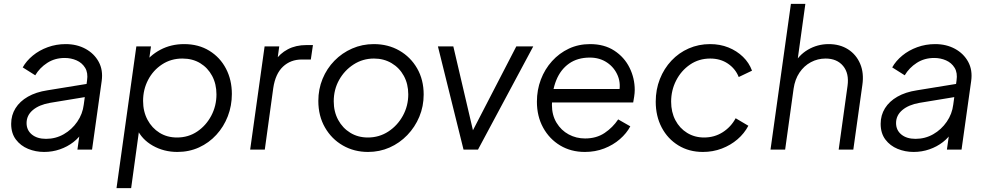

<svg xmlns="http://www.w3.org/2000/svg" viewBox="-20 -777 5128 997"><path d="M209 12Q165 12 126 -4Q87 -20 62.5 -52.5Q38 -85 38 -134Q38 -179 60.5 -215Q83 -251 125 -275Q167 -299 226 -308L441 -343L434 -275L240 -243Q183 -233 150.5 -205.5Q118 -178 118 -138Q118 -101 145.5 -78.5Q173 -56 219 -56Q269 -56 311 -80Q353 -104 381 -144.5Q409 -185 415 -234L432 -359Q438 -399 422 -425Q406 -451 377.5 -463.5Q349 -476 316 -476Q265 -476 225.5 -450.5Q186 -425 163 -386L98 -427Q117 -461 150.5 -488.5Q184 -516 228 -532Q272 -548 321 -548Q379 -548 424 -523.5Q469 -499 492.5 -456Q516 -413 508 -356L458 0H382L397 -107L410 -94Q392 -63 361 -39Q330 -15 291 -1.5Q252 12 209 12Z M585 200 688 -536H764L747 -416L722 -438Q757 -489 812.5 -518.5Q868 -548 936 -548Q1011 -548 1067 -513.5Q1123 -479 1153.5 -420.5Q1184 -362 1184 -289Q1184 -228 1163 -173.5Q1142 -119 1103.5 -77Q1065 -35 1013.5 -11.5Q962 12 901 12Q831 12 773.5 -20.5Q716 -53 690 -110L705 -120L661 200ZM899 -63Q958 -63 1004 -94Q1050 -125 1077 -176Q1104 -227 1104 -287Q1104 -341 1081.5 -383Q1059 -425 1019.5 -449Q980 -473 927 -473Q868 -473 821.5 -442.5Q775 -412 749 -362Q723 -312 723 -253Q723 -198 746 -155Q769 -112 808.5 -87.5Q848 -63 899 -63Z M1279 0 1354 -536H1430L1418 -448L1408 -461Q1433 -499 1474.5 -521Q1516 -543 1571 -543H1605L1594 -468H1547Q1489 -468 1449.5 -431Q1410 -394 1399 -320L1355 0Z M1891 12Q1819 12 1760.5 -21.5Q1702 -55 1667.5 -115Q1633 -175 1633 -253Q1633 -314 1655 -367.5Q1677 -421 1716.5 -461.5Q1756 -502 1808.5 -525Q1861 -548 1921 -548Q1995 -548 2053.5 -514.5Q2112 -481 2146 -422Q2180 -363 2180 -286Q2180 -225 2157.5 -171Q2135 -117 2095 -75.5Q2055 -34 2003 -11Q1951 12 1891 12ZM1890 -63Q1949 -63 1996.5 -94Q2044 -125 2072 -176Q2100 -227 2100 -287Q2100 -341 2077 -383Q2054 -425 2013.5 -449Q1973 -473 1922 -473Q1864 -473 1816.5 -442.5Q1769 -412 1741 -362Q1713 -312 1713 -251Q1713 -197 1736 -154.5Q1759 -112 1799 -87.5Q1839 -63 1890 -63Z M2387 0 2254 -536H2334L2444 -66H2418L2661 -536H2749L2462 0Z M3017 12Q2945 12 2889 -21.5Q2833 -55 2800.5 -114Q2768 -173 2768 -249Q2768 -310 2788.5 -364Q2809 -418 2846.5 -459.5Q2884 -501 2934 -524.5Q2984 -548 3044 -548Q3118 -548 3170 -514Q3222 -480 3249 -425.5Q3276 -371 3276 -310Q3276 -294 3273 -275Q3270 -256 3268 -245H2815L2820 -315H3230L3192 -286Q3206 -339 3188.5 -382.5Q3171 -426 3132.5 -452Q3094 -478 3043 -478Q2979 -478 2935 -447Q2891 -416 2868.5 -360.5Q2846 -305 2846 -232Q2846 -179 2870 -139.5Q2894 -100 2933 -79Q2972 -58 3018 -58Q3077 -58 3119.5 -86.5Q3162 -115 3190 -157L3253 -121Q3234 -85 3199 -54.5Q3164 -24 3117.5 -6Q3071 12 3017 12Z M3630 12Q3558 12 3502.5 -22Q3447 -56 3416 -115Q3385 -174 3385 -249Q3385 -312 3406.5 -366.5Q3428 -421 3466.5 -462Q3505 -503 3556.5 -525.5Q3608 -548 3667 -548Q3719 -548 3762.5 -530.5Q3806 -513 3838 -482Q3870 -451 3885 -410L3816 -377Q3799 -420 3760 -446.5Q3721 -473 3668 -473Q3609 -473 3563 -441.5Q3517 -410 3491 -359Q3465 -308 3465 -249Q3465 -195 3487 -153Q3509 -111 3548 -87Q3587 -63 3636 -63Q3690 -63 3733 -90.5Q3776 -118 3800 -163L3866 -124Q3845 -84 3809.5 -53.5Q3774 -23 3728 -5.5Q3682 12 3630 12Z M3981 0 4087 -757H4162L4117 -432L4100 -438Q4126 -490 4175.5 -519Q4225 -548 4283 -548Q4341 -548 4383.5 -521Q4426 -494 4446.5 -446Q4467 -398 4458 -336L4411 0H4335L4381 -331Q4390 -396 4358 -434.5Q4326 -473 4267 -473Q4226 -473 4190.5 -454Q4155 -435 4131.5 -400Q4108 -365 4101 -317L4057 0Z M4724 12Q4680 12 4641 -4Q4602 -20 4577.5 -52.5Q4553 -85 4553 -134Q4553 -179 4575.5 -215Q4598 -251 4640 -275Q4682 -299 4741 -308L4956 -343L4949 -275L4755 -243Q4698 -233 4665.5 -205.5Q4633 -178 4633 -138Q4633 -101 4660.5 -78.5Q4688 -56 4734 -56Q4784 -56 4826 -80Q4868 -104 4896 -144.5Q4924 -185 4930 -234L4947 -359Q4953 -399 4937 -425Q4921 -451 4892.5 -463.5Q4864 -476 4831 -476Q4780 -476 4740.5 -450.5Q4701 -425 4678 -386L4613 -427Q4632 -461 4665.5 -488.5Q4699 -516 4743 -532Q4787 -548 4836 -548Q4894 -548 4939 -523.5Q4984 -499 5007.5 -456Q5031 -413 5023 -356L4973 0H4897L4912 -107L4925 -94Q4907 -63 4876 -39Q4845 -15 4806 -1.5Q4767 12 4724 12Z"/></svg>

Font: Plus Jakarta Sans
Style: Italic
Weight: 400
Italic angle: -8°
Designer: Gumpita Rahayu
Foundry: Tokotype
Version: Version 2.006